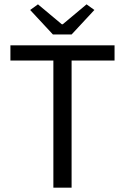

<svg xmlns="http://www.w3.org/2000/svg" viewBox="-20 -865 576 885"><path d="M226 0V-586H28V-656H508V-586H310V0ZM224 -706 119 -819 155 -845 265 -753H269L379 -845L415 -819L310 -706Z"/></svg>

Font: SourceSansPro
Style: Book
Weight: 400
Designer: Paul D. Hunt
Foundry: Adobe Systems Incorporated
Version: Version 2.021;PS 2.000;hotconv 1.0.86;makeotf.lib2.5.63406